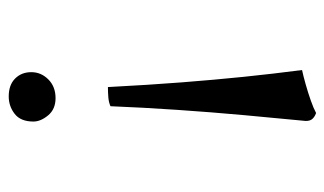

<svg xmlns="http://www.w3.org/2000/svg" viewBox="-176 -578 762 451"><g transform="rotate(90 205.5 -353.0)"><path d="M264 -683Q258 -622 251 -545Q244 -468 238.5 -387Q233 -306 230 -231Q221 -227 209.5 -226Q198 -225 185 -225Q180 -321 174 -398Q168 -475 161 -543.5Q154 -612 145 -681Q159 -684 178.5 -689.5Q198 -695 216.5 -701.5Q235 -708 246 -714Q257 -710 261.5 -703Q266 -696 264 -683ZM266 -50Q266 -20 248 -6Q230 8 207 8Q180 8 165 -7Q150 -22 150 -45Q150 -68 167 -85Q184 -102 211 -102Q237 -102 251.5 -84.5Q266 -67 266 -50Z"/></g></svg>

Font: Vollkorn
Style: Regular
Weight: 400
Designer: Friedrich Althausen
Foundry: Friedrich Althausen
Version: Version 5.001